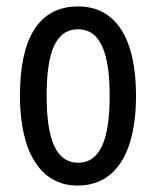

<svg xmlns="http://www.w3.org/2000/svg" viewBox="-20 -567 485 597"><path d="M403 -269C403 -452 337 -547 223 -547C99 -547 42 -446 42 -269C42 -101 102 10 221 10C346 10 403 -102 403 -269ZM125 -269C125 -407 154 -476 223 -476C290 -476 321 -407 321 -269C321 -130 290 -61 223 -61C155 -61 125 -132 125 -269Z"/></svg>

Font: Noto Sans Lao Looped ExtraCondensed
Style: Regular
Weight: 400
Width: 2
Designer: Mark Frömberg, Ben Mitchell
Foundry: The Fontpad Ltd
Version: Version 1.002